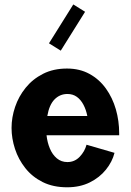

<svg xmlns="http://www.w3.org/2000/svg" viewBox="-20 -813 575 844"><path d="M184.6 -218.3H503.9V-227.1Q503.9 -281.7 489.3 -332.5Q474.6 -383.3 445.6 -423.8Q416.5 -464.4 373.5 -488Q330.6 -511.7 274.4 -511.7Q214.8 -511.7 169.2 -488.5Q123.5 -465.3 92.8 -427.2Q62 -389.2 46.4 -343Q30.8 -296.9 30.8 -250.5Q30.8 -204.6 45.9 -158.4Q61 -112.3 91.3 -74Q121.6 -35.6 167.5 -12.7Q213.4 10.3 275.4 10.3Q331.5 10.3 374.8 -11.2Q418 -32.7 445.8 -67.4Q473.6 -102.1 483.4 -141.1L360.4 -176.8Q352.5 -147 330.3 -123.8Q308.1 -100.6 276.4 -100.6Q249.5 -100.6 230 -116.9Q210.4 -133.3 199.2 -160.2Q188 -187 184.6 -218.3ZM188 -303.2Q196.3 -352.1 219.7 -376Q243.2 -399.9 276.4 -399.9Q300.3 -399.9 317.9 -387.2Q335.4 -374.5 346.9 -352.5Q358.4 -330.6 363.8 -303.2ZM302.2 -793.5 195.3 -622.6 247.1 -590.3 354 -761.2Z"/></svg>

Font: Estedad-VF-FD Black
Style: Regular
Weight: 900
Designer: Amin Abedi
Version: Version 4.000